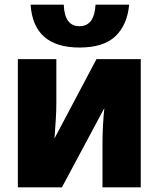

<svg xmlns="http://www.w3.org/2000/svg" viewBox="-20 -808 686 828"><path d="M392 -788Q387 -695 323 -695Q258 -695 255 -788H112Q124 -603 323 -603Q427 -603 478 -652Q529 -701 537 -788ZM57 -553V0H247L430 -342Q422 -265 422 -185V0H587V-553H396L215 -211Q218 -254 220.5 -291Q223 -328 223 -366V-553Z"/></svg>

Font: Noto Sans UI SemiCondensed Black
Style: Regular
Weight: 900
Width: 4
Designer: Monotype Design Team
Foundry: Monotype Imaging Inc.
Version: 1.001